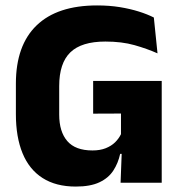

<svg xmlns="http://www.w3.org/2000/svg" viewBox="-20 -673 668 707"><path d="M259 14Q186 14 136.8 -17.5Q87.5 -49 63 -108.8Q38.5 -168.5 38.5 -252.5V-365Q38.5 -506 114.8 -579.5Q191 -653 337.5 -653Q382.5 -653 421 -646.8Q459.5 -640.5 491.2 -630.5Q523 -620.5 546.5 -608.5L560 -476.5Q522 -493.5 475.2 -506.8Q428.5 -520 368 -520Q280 -520 239 -480.2Q198 -440.5 198 -356V-251Q198 -188 227.8 -153.5Q257.5 -119 320.5 -119Q348.5 -119 369.2 -127.2Q390 -135.5 403.8 -149Q417.5 -162.5 425.5 -179V-301L446 -255L323 -254.5V-375H575.5V-106.5H422.5Q415 -72 397.2 -44.8Q379.5 -17.5 346.2 -1.8Q313 14 259 14ZM429 -131.5H575.5V0H424Z"/></svg>

Font: Anek Gujarati
Style: Bold
Weight: 700
Version: Version 1.003